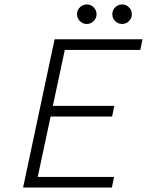

<svg xmlns="http://www.w3.org/2000/svg" viewBox="-20 -845 672 865"><path d="M84 0 226 -668H622L612 -620H272L218 -368H495L485 -320H208L150 -48H494L484 0ZM530 -737Q512 -737 499 -750Q486 -763 486 -781Q486 -799 499 -812Q512 -825 530 -825Q548 -825 561 -812Q574 -799 574 -781Q574 -763 561 -750Q548 -737 530 -737ZM371 -737Q353 -737 340 -750Q327 -763 327 -781Q327 -799 340 -812Q353 -825 371 -825Q389 -825 402 -812Q415 -799 415 -781Q415 -763 402 -750Q389 -737 371 -737Z"/></svg>

Font: Atkinson Hyperlegible Mono ExtraLight
Style: Italic
Weight: 200
Italic angle: -12°
Monospace: yes
Designer: Elliott Scott, Megan Eiswerth, Linus Boman, Theodore Petrosky, Letters from Sweden
Foundry: Applied Design Works, Letters from Sweden
Version: Version 2.001